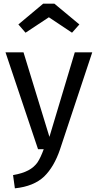

<svg xmlns="http://www.w3.org/2000/svg" viewBox="-20 -812 532 1045"><path d="M246 -718 372 -634 412 -679 276 -792H215L80 -679L119 -634ZM482 -527H387L249 -67L108 -527H10L187 0H218C207 30 196 54 184 72C159 107 120 129 51 141L61 213C130 206 183 184 220 149C257 113 285 64 306 3Z"/></svg>

Font: Fira Sans
Style: Regular
Weight: 400
Designer: Carrois Corporate & Edenspiekermann AG
Foundry: Carrois Corporate GbR & Edenspiekermann AG
Version: Version 4.203